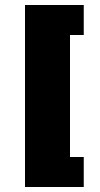

<svg xmlns="http://www.w3.org/2000/svg" viewBox="-20 -603 400 768"><path d="M80 145V-583H315V-463H260V25H315V145Z"/></svg>

Font: Rokkitt Black
Style: Regular
Weight: 900
Designer: Vernon Adams
Foundry: Vernon Adams
Version: Version 3.103